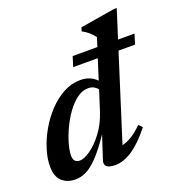

<svg xmlns="http://www.w3.org/2000/svg" viewBox="-131 -822 883 944"><g transform="rotate(-20 311.0 -350.0)"><path d="M282.5 -511.5 298.5 -563.5H428L442.5 -610.5Q417.5 -644 381.5 -662.5L387.5 -681.5L568 -711.5H583L536 -563.5H622L606 -511.5H519.5L379 -68Q429.5 -79 485.5 -135L503.5 -117Q449.5 -49 402.8 -18.5Q356 12 313.5 12Q248.5 12 263.5 -32.5L303 -153Q258.5 -87 224.5 -51.5Q190.5 -16 162 -2.2Q133.5 11.5 105.5 11.5Q62 11.5 35 -13.5Q8 -38.5 8 -91.5Q8 -132.5 22.8 -179.8Q37.5 -227 64 -273Q90.5 -319 126.2 -356.8Q162 -394.5 204.2 -417.2Q246.5 -440 292.5 -440Q344.5 -440 377.5 -406L411 -511.5ZM123.5 -105.5Q123.5 -68.5 157.5 -68.5Q179 -68.5 212.5 -91.8Q246 -115 278.8 -158Q311.5 -201 331 -260L364.5 -365Q357.5 -375 345.2 -382Q333 -389 315 -389Q284.5 -389 256.2 -368Q228 -347 203.8 -313.2Q179.5 -279.5 161.5 -240.8Q143.5 -202 133.5 -166.2Q123.5 -130.5 123.5 -105.5Z"/></g></svg>

Font: Newsreader Text SemiBold
Style: Italic
Weight: 600
Italic angle: -17°
Designer: Hugues Gentile
Foundry: Production Type
Version: Version 1.001